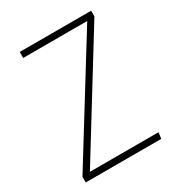

<svg xmlns="http://www.w3.org/2000/svg" viewBox="-175 -853 902 969"><g transform="rotate(-30 276.5 -368.5)"><path d="M499 -737H83V-702H456L42 -33V0H482L487 -36H87L499 -704Z"/></g></svg>

Font: Glow Sans SC Normal ExtraLight
Style: Regular
Weight: 200
Designer: Ryoko NISHIZUKA (kana, bopomofo & ideographs); Paul D. Hunt (Latin, Greek & Cyrillic); Sandoll Communications, Soo-young
Version: Version 0.93